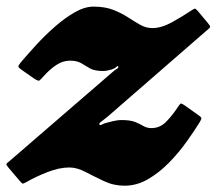

<svg xmlns="http://www.w3.org/2000/svg" viewBox="-84 -558 689 595"><path d="M-18.5 -366Q1 -389 28 -418.5Q55 -448 85.8 -475Q116.5 -502 147.5 -519.8Q178.5 -537.5 206 -537.5Q241 -537.5 266.8 -527.5Q292.5 -517.5 312.8 -504.2Q333 -491 350.8 -481Q368.5 -471 388 -471Q416.5 -471 449.2 -489.2Q482 -507.5 507.5 -524.5Q516.5 -530.5 519.2 -531.2Q522 -532 529 -524L559 -488Q567.5 -478 567.2 -474.8Q567 -471.5 556.5 -463.5L249.5 -196.5Q237.5 -186.5 230 -181.2Q222.5 -176 224 -172.5Q226 -168.5 232.2 -172.2Q238.5 -176 254 -179.5Q278 -186 292 -186Q320 -186 335.2 -179.8Q350.5 -173.5 361 -167.2Q371.5 -161 385.5 -161Q411.5 -161 431 -180.8Q450.5 -200.5 469 -229Q475 -238 477.8 -237.2Q480.5 -236.5 489 -231L532.5 -200Q540.5 -194.5 540.2 -191.2Q540 -188 534 -178Q518 -152 494.2 -118.8Q470.5 -85.5 440 -54.2Q409.5 -23 374.8 -2.8Q340 17.5 302 17.5Q268 17.5 238 3.2Q208 -11 181.2 -25Q154.5 -39 131 -39Q100 -39 63.5 -24.8Q27 -10.5 0 5Q-10 10.5 -12.8 11Q-15.5 11.5 -22.5 3L-59 -40Q-65 -47.5 -64.2 -49.8Q-63.5 -52 -55.5 -58L264 -334Q270.5 -340 277.5 -344.2Q284.5 -348.5 282.5 -352Q281 -355 276 -350.2Q271 -345.5 261.5 -342.5Q246.5 -338 235 -338Q209 -338 195 -346Q181 -354 168 -362Q155 -370 132.5 -370Q110.5 -370 90 -356.2Q69.5 -342.5 51 -321.5Q41.5 -311 38.2 -308.5Q35 -306 22.5 -314L-15.5 -340.5Q-26.5 -348 -27 -351.8Q-27.5 -355.5 -18.5 -366Z"/></svg>

Font: Besley* Heavy
Style: Italic
Weight: 800
Italic angle: -13°
Designer: Owen Earl
Foundry: indestructible type*
Version: Version 3.000; ttfautohint (v1.8.3)